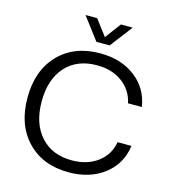

<svg xmlns="http://www.w3.org/2000/svg" viewBox="-134 -1046 1039 1163"><g transform="rotate(15 385.5 -464.5)"><path d="M404 9Q242 9 144.5 -92Q47 -193 47 -364Q47 -535 144.5 -636Q242 -737 404 -737Q536 -737 624.5 -669.5Q713 -602 731 -488H644Q628 -566 564 -614Q500 -662 404 -662Q279 -662 207.5 -582.5Q136 -503 136 -364Q136 -226 208 -146Q280 -66 404 -66Q500 -66 565 -114.5Q630 -163 644 -244H731Q716 -129 626.5 -60Q537 9 404 9ZM363 -798 257 -938H330L405 -839L479 -938H553L446 -798Z"/></g></svg>

Font: Mona Sans
Style: Regular
Weight: 400
Designer: Deni Anggara
Foundry: GitHub
Version: Version 2.000;Glyphs 3.2.3 (3260)